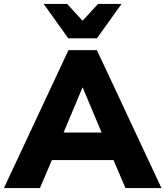

<svg xmlns="http://www.w3.org/2000/svg" viewBox="-41 -961 845 981"><path d="M-21 0 309 -705H454L784 0H600L539 -143H224L163 0ZM380 -513 284 -284H478L382 -513ZM308 -765 182 -941H302L381 -855L460 -941H580L454 -765Z"/></svg>

Font: Nunito Sans Black
Style: Regular
Weight: 900
Designer: Vernon Adams
Foundry: Vernon Adams
Version: Version 3.006; ttfautohint (v1.8.3)